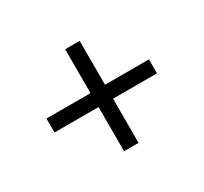

<svg xmlns="http://www.w3.org/2000/svg" viewBox="-98 -588 741 699"><g transform="rotate(-30 272.5 -238.5)"><path d="M487.8 -209.5H303.2V-23.9H242.2V-209.5H57.1V-268.1H242.2V-452.6H303.2V-268.1H487.8Z"/></g></svg>

Font: IranNastaliq
Style: Regular
Weight: 400
Designer: Hossein Zahedi
Version: Version 1.5